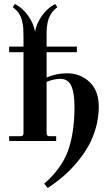

<svg xmlns="http://www.w3.org/2000/svg" viewBox="-20 -708 564 964"><path d="M26 0V-24H82Q91 -24 94.5 -27.5Q98 -31 98 -40V-446H26V-474H98V-516Q98 -548 97 -564Q96 -580 91 -602Q86 -624 75 -640.5Q64 -657 44 -672L55 -688Q94 -668 122 -628Q150 -588 156 -548Q162 -588 190 -628Q218 -668 257 -688L268 -672Q255 -662 245.5 -651Q236 -640 230 -627Q224 -614 221 -603Q218 -592 216 -575Q214 -558 214 -547.5Q214 -537 214 -516V-474H366V-446H214V-319Q263 -340 316 -340Q384 -340 430 -296Q476 -252 476 -173Q476 -120 462 -69Q448 -18 424.5 24Q401 66 367.5 106Q334 146 298 177Q262 208 220 236L202 214Q288 140 321 50Q354 -40 354 -172Q354 -241 338 -276.5Q322 -312 283 -312Q250 -312 214 -297V-40Q214 -31 217.5 -27.5Q221 -24 230 -24H262V0Z"/></svg>

Font: Old Standard TT
Style: Bold
Weight: 700
Designer: Alexey Kryukov <alexios@thessalonica.org.ru>
Version: Version 2.2